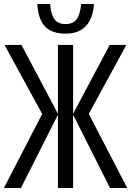

<svg xmlns="http://www.w3.org/2000/svg" viewBox="-22 -938 655 958"><path d="M188.5 -369.6 0.5 -713.9H85L267.1 -370.1V-713.9H342.8V-370.1L525.4 -713.9H608.4L420.9 -369.6L612.8 0H526.9L342.8 -365.7V0H267.1V-365.7L82.5 0H-2.4ZM446.8 -918Q443.4 -869.1 426.3 -836.2Q409.2 -803.2 378.9 -786.6Q348.6 -770 304.7 -770Q260.3 -770 230 -785.6Q199.7 -801.3 183.3 -834Q167 -866.7 164.1 -918H228Q232.4 -864.7 250.2 -841.3Q268.1 -817.9 304.7 -817.9Q342.8 -817.9 360.6 -842.3Q378.4 -866.7 382.8 -918Z"/></svg>

Font: Open Sans Condensed
Style: Regular
Weight: 400
Width: 3
Designer: Monotype Design Team
Foundry: Monotype Imaging Inc.
Version: Version 3.000